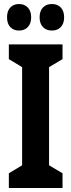

<svg xmlns="http://www.w3.org/2000/svg" viewBox="-20 -986 355 955"><path d="M291 -51H24V-124L90 -164V-652L24 -692V-765H291V-692L224 -652V-164L291 -124ZM15 -900Q15 -932 31.5 -949Q48 -966 74 -966Q102 -966 118.5 -948.5Q135 -931 135 -900Q135 -869 118.5 -851.5Q102 -834 74 -834Q48 -834 31.5 -851Q15 -868 15 -900ZM177 -900Q177 -932 194 -949Q211 -966 238 -966Q266 -966 282.5 -948.5Q299 -931 299 -900Q299 -869 282.5 -851.5Q266 -834 238 -834Q210 -834 193.5 -851.5Q177 -869 177 -900Z"/></svg>

Font: Noto Sans Tamil UI ExtraCondensed
Style: Bold
Weight: 700
Width: 2
Designer: Jelle Bosma - Monotype Design Team
Foundry: Monotype Imaging Inc.
Version: Version 2.004; ttfautohint (v1.8.4.7-5d5b)